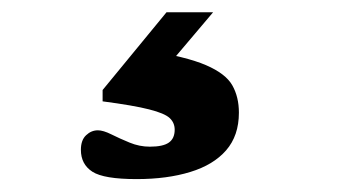

<svg xmlns="http://www.w3.org/2000/svg" viewBox="-20 -44 540 305"><path d="M197 240.5Q145 240.5 126.8 228.8Q108.5 217 108.5 194Q108.5 178.5 116.8 170.8Q125 163 135.5 163Q144 163 157 169.5Q170 176 185.8 182.5Q201.5 189 218 189Q239 189 248.2 182.5Q257.5 176 257.5 162Q257.5 151 249.5 143.5Q241.5 136 217 129.8Q192.5 123.5 143 117V99L244.5 -24.5H318.5L214 99L212.5 36Q276 46 307.2 59.5Q338.5 73 349 91.5Q359.5 110 359.5 135Q359.5 171.5 339.2 194.8Q319 218 282.2 229.2Q245.5 240.5 197 240.5Z"/></svg>

Font: Newsreader 9pt ExtraBold
Style: Regular
Weight: 800
Designer: Hugues Gentile
Foundry: Production Type
Version: Version 1.003